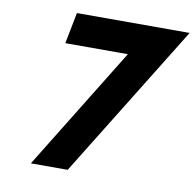

<svg xmlns="http://www.w3.org/2000/svg" viewBox="-77 -758 850 837"><g transform="rotate(10 348.0 -340.0)"><path d="M113 0 485 -604 514 -542H170L197 -680H696L276 0Z"/></g></svg>

Font: Teachers
Style: Italic
Weight: 400
Italic angle: -11°
Designer: Alfredo Marco Pradil, Chank Diesel
Version: Version 1.001